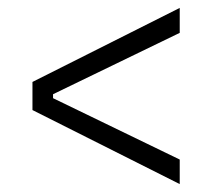

<svg xmlns="http://www.w3.org/2000/svg" viewBox="-20 -560 537 485"><path d="M434 -95 62 -282V-353L434 -540V-477L114 -322V-312L434 -157Z"/></svg>

Font: Bricolage Grotesque ExtraLight
Style: Regular
Weight: 250
Designer: Mathieu Triay
Foundry: Atelier Triay
Version: Version 1.000;gftools[0.9.30]